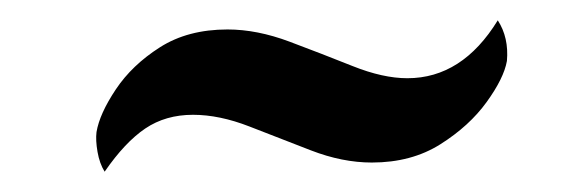

<svg xmlns="http://www.w3.org/2000/svg" viewBox="-20 -384 572 189"><path d="M83 -215Q78 -223 76 -234.5Q74 -246 75 -254Q78 -272 94 -296Q110 -320 137.5 -337.5Q165 -355 204 -355Q233 -355 265 -343Q297 -331 327 -319Q357 -307 381 -307Q435 -307 470 -364Q481 -347 479 -324Q476 -307 459 -283.5Q442 -260 413.5 -242Q385 -224 346 -224Q317 -224 286 -236Q255 -248 225.5 -259.5Q196 -271 170 -271Q143 -271 123 -257.5Q103 -244 83 -215Z"/></svg>

Font: Petrona
Style: Bold Italic
Weight: 700
Italic angle: -9°
Designer: Ringo R. Seeber
Foundry: Ringo R. Seeber
Version: Version 2.001; ttfautohint (v1.8.3)